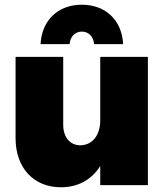

<svg xmlns="http://www.w3.org/2000/svg" viewBox="-20 -785 708 814"><path d="M327 -651C356 -651 376 -630 379 -598H502C497 -699 428 -765 327 -765C226 -765 157 -699 152 -598H275C278 -630 298 -651 327 -651ZM405 -544V-275C405 -213 373 -170 321 -169C277 -169 248 -203 248 -256V-544H46V-199C46 -72 124 9 238 9C311 9 368 -23 405 -81V0H607V-544Z"/></svg>

Font: Montserrat ExtraBold
Style: Regular
Weight: 800
Designer: Julieta Ulanovsky
Foundry: Julieta Ulanovsky
Version: Version 4.000